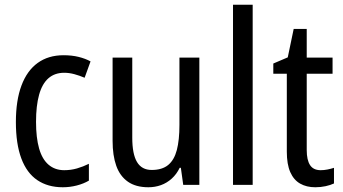

<svg xmlns="http://www.w3.org/2000/svg" viewBox="-20 -780 1446 810"><path d="M245 10Q182 10 137.5 -20Q93 -50 70 -111.5Q47 -173 47 -265Q47 -356 70.5 -419Q94 -482 139 -514.5Q184 -547 248 -547Q283 -547 311.5 -540Q340 -533 362 -521L337 -452Q316 -461 294 -467Q272 -473 251 -473Q211 -473 184.5 -450Q158 -427 145 -380.5Q132 -334 132 -266Q132 -199 145 -153.5Q158 -108 185 -85Q212 -62 251 -62Q279 -62 305 -69.5Q331 -77 355 -89V-18Q333 -5 304 2.5Q275 10 245 10Z M821 -537V0H753L743 -72H738Q725 -45 704.5 -26.5Q684 -8 659 1Q634 10 606 10Q553 10 519.5 -13.5Q486 -37 470.5 -80.5Q455 -124 455 -186V-537H538V-199Q538 -130 558 -96.5Q578 -63 620 -63Q664 -63 689.5 -84Q715 -105 726 -147Q737 -189 737 -253V-537Z M1046 0H963V-760H1046Z M1333 -62Q1347 -62 1362 -65Q1377 -68 1389 -72V-6Q1374 1 1353.5 5.5Q1333 10 1310 10Q1273 10 1246 -5.5Q1219 -21 1204.5 -54Q1190 -87 1190 -140V-469H1133V-512L1194 -538L1219 -658H1274V-537H1383V-469H1274V-147Q1274 -105 1288 -83.5Q1302 -62 1333 -62Z"/></svg>

Font: Noto Sans Thai Condensed
Style: Regular
Weight: 400
Width: 3
Designer: Monotype Design Team
Foundry: Monotype Imaging Inc.
Version: Version 2.002